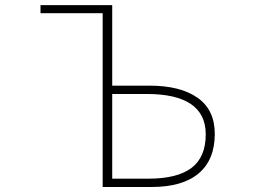

<svg xmlns="http://www.w3.org/2000/svg" viewBox="-20 -746 1040 766"><path d="M389.6 0V-693.4H141.6V-725.6H427.7V-404.3H577.1Q699.2 -404.3 768.1 -356Q836.9 -307.6 836.9 -211.9Q836.9 -108.4 772.5 -54.2Q708 0 585 0ZM427.7 -33.2H572.3Q687.5 -33.2 744.1 -76.2Q800.8 -119.1 800.8 -210Q800.8 -371.1 564.5 -371.1H427.7Z"/></svg>

Font: Gen Shin Gothic Monospace ExtraLight
Style: Regular
Weight: 200
Designer: [Source Han Sans]
Ryoko NISHIZUKA  (kana & ideographs); Paul D. Hunt (Latin, Greek & Cyrillic); Wenlong ZHANG  (bopomofo
Version: Version 1.002.20150607